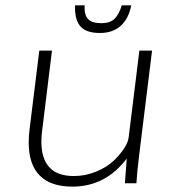

<svg xmlns="http://www.w3.org/2000/svg" viewBox="-20 -692 667 725"><path d="M253.4 12.7Q171.4 12.7 129.9 -29.3Q88.4 -71.3 88.4 -153.8Q88.4 -176.3 91.3 -201.2L128.4 -501H176.3L139.2 -199.2Q136.2 -177.2 136.2 -157.7Q136.2 -27.3 258.3 -27.3Q302.2 -27.3 342 -43.5Q381.8 -59.6 407.2 -83.3Q432.6 -106.9 448.2 -130.9Q463.9 -154.8 465.8 -173.3L506.3 -501H554.2L505.9 -109.9Q497.6 -43.9 495.1 0H451.7L458.5 -93.3Q378.4 12.7 253.4 12.7ZM357.4 -567.4Q307.1 -567.4 285.2 -590.8Q263.2 -614.3 263.2 -663.1V-671.9H299.8Q299.3 -668 299.3 -661.1Q299.3 -632.8 314 -618.7Q328.6 -604.5 361.8 -604.5Q396.5 -604.5 413.1 -621.6Q429.7 -638.7 439.9 -671.9H475.6Q465.8 -621.1 435.5 -594.2Q405.3 -567.4 357.4 -567.4Z"/></svg>

Font: Muli
Style: ExtraLightItalic
Weight: 200
Italic angle: -7°
Designer: Vernon Adams
Foundry: newtypography
Version: Version 2.0; ttfautohint (v1.00rc1.2-2d82) -l 8 -r 50 -G 200